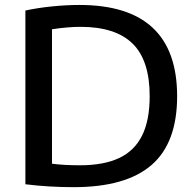

<svg xmlns="http://www.w3.org/2000/svg" viewBox="-20 -768 806 794"><path d="M85 -6V-724.5Q136 -735.5 195.2 -741.5Q254.5 -747.5 308.5 -747.5Q712.5 -747.5 712.5 -370Q712.5 -177 606.5 -85.5Q500.5 6 285 6Q181.5 6 85 -6ZM599 -370.5Q599 -518.5 528.2 -587.8Q457.5 -657 313 -657Q261.5 -657 195 -647V-91Q244 -84.5 310.5 -84.5Q408.5 -84.5 472.2 -114.2Q536 -144 567.5 -207.2Q599 -270.5 599 -370.5Z"/></svg>

Font: Encode Sans Semi Expanded Medium
Style: Regular
Weight: 500
Width: 6
Designer: Multiple Designers
Foundry: Impallari Type
Version: Version 2.000